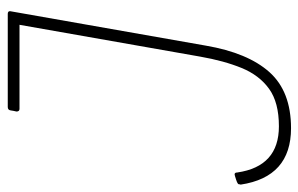

<svg xmlns="http://www.w3.org/2000/svg" viewBox="-174 -614 788 507"><g transform="rotate(-90 220.5 -360.0)"><path d="M136 14Q7 14 -13 -119Q-12 -121 -12 -124Q-12 -127 0 -131Q12 -135 14 -135Q19 -135 19 -128Q35 -18 141 -18Q204 -18 240 -44Q276 -70 295 -116.5Q314 -163 325 -226L409 -703H187Q180 -703 180 -711Q182 -719 183 -726.5Q184 -734 192 -734H438Q445 -734 445 -728L354 -211Q335 -100 284 -43Q233 14 136 14Z"/></g></svg>

Font: YamahaIndonesia935. App Thin
Style: Italic
Weight: 100
Italic angle: -10°
Designer: Dalton Maag Ltd
Foundry: Dalton Maag Ltd
Version: Version 1.002; January 01, 2024; Regular/Italic